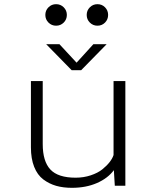

<svg xmlns="http://www.w3.org/2000/svg" viewBox="-20 -889 750 919"><path d="M285 -781Q270 -766 248.5 -766Q227 -766 212 -781Q197 -796 197 -817.5Q197 -839 212 -854Q227 -869 248.5 -869Q270 -869 285 -854Q300 -839 300 -817.5Q300 -796 285 -781ZM482.8 -781Q468 -766 446.5 -766Q425 -766 410 -781Q395 -796 395 -817.5Q395 -839 410 -854Q425 -869 446.5 -869Q468 -869 482.8 -854Q497.5 -839 497.5 -817.5Q497.5 -796 482.8 -781ZM490.5 -677.5 368.5 -553H323L201 -677.5H264.5L346.5 -589L427 -677.5ZM324 10Q282.5 10 249 0.5Q215.5 -9 187.2 -30.2Q159 -51.5 143.5 -90.5Q128 -129.5 128 -184V-501H184.5V-199.5Q184.5 -117 221 -77.8Q257.5 -38.5 342 -38.5Q380.5 -38.5 414.2 -49.8Q448 -61 469.5 -78.2Q491 -95.5 504.8 -113.2Q518.5 -131 523.5 -147V-501H580V0H529.5L525 -74.5Q496 -35.5 443.8 -12.8Q391.5 10 324 10Z"/></svg>

Font: League Mono UltraLight
Style: Regular
Weight: 200
Width: 6
Designer: Tyler Finck
Foundry: The League of Moveable Type / Tyler Finck
Version: Version 2.210